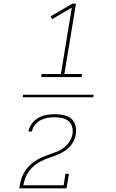

<svg xmlns="http://www.w3.org/2000/svg" viewBox="-20 -868 640 1056"><path d="M208 -444V-461H315L375 -826L267 -763L258 -778L379 -848H398L334 -461H430L429 -444ZM493 -333H105L107 -347H495ZM86 168Q89 147 94.5 125.5Q100 104 110.5 84.5Q121 65 137 48Q153 31 172 18.5Q191 6 211.5 -3Q232 -12 253 -19Q274 -26 295 -34.5Q316 -43 334 -57.5Q352 -72 363.5 -91.5Q375 -111 379 -132Q382 -153 376 -172.5Q370 -192 355 -203.5Q340 -215 320.5 -219Q301 -223 280 -223Q261 -223 242 -220Q223 -217 204.5 -207.5Q186 -198 172.5 -181.5Q159 -165 156 -146V-145H137V-147Q141 -169 156 -189Q171 -209 192 -220.5Q213 -232 236 -236Q259 -240 281 -240Q306 -240 330 -235Q354 -230 371.5 -215.5Q389 -201 395 -177.5Q401 -154 397 -130Q394 -110 384 -90.5Q374 -71 358.5 -56Q343 -41 324 -30.5Q305 -20 285 -12.5Q265 -5 244.5 2Q224 9 205 19Q186 29 169 42.5Q152 56 139.5 73.5Q127 91 119.5 111Q112 131 108 151H330L340 88H359L346 168Z"/></svg>

Font: Iosevka HT Thin Extended
Style: Italic
Weight: 100
Width: 7
Italic angle: -9°
Monospace: yes
Designer: Belleve Invis
Foundry: Belleve Invis
Version: Version 32.3.0; ttfautohint (v1.8.4)